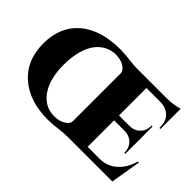

<svg xmlns="http://www.w3.org/2000/svg" viewBox="-120 -1043 1382 1382"><g transform="rotate(45 571.0 -352.0)"><path d="M1117.7 -231.4H1127.9L1089.4 0H640.1Q613.3 0 586.9 2Q577.6 2.9 530.3 8.5Q482.9 14.2 446.8 14.2Q258.3 14.2 146.7 -83.3Q35.2 -180.7 35.2 -352.1Q35.2 -522.5 147.2 -618.2Q259.3 -713.9 459 -713.9Q504.9 -713.9 571.8 -705.1Q608.4 -700.2 640.1 -700.2H947.8Q979 -700.7 1015.6 -706.3Q1052.2 -711.9 1066.9 -718.3V-511.7L1056.6 -512.2V-520Q1056.6 -579.1 1023.7 -613Q990.7 -647 931.6 -649.4H787.1V-370.1H896Q943.4 -370.6 973.9 -401.4Q1004.4 -432.1 1004.4 -479.5V-484.4H1014.2V-206.1H1004.4V-210.9Q1004.4 -257.8 974.4 -288.3Q944.3 -318.8 897 -320.3H787.1V-50.8H910.2Q982.9 -50.8 1038.6 -98.6Q1094.2 -146.5 1117.7 -231.4ZM581.5 -104V-595.7Q581.1 -619.1 547.9 -641.6Q514.6 -664.1 461.9 -664.1Q415.5 -664.1 376.7 -643.8Q337.9 -623.5 309.1 -585Q280.3 -546.4 263.9 -486.1Q247.6 -425.8 247.1 -350.1Q246.6 -203.6 304.9 -119.9Q363.3 -36.1 460.9 -36.1Q513.7 -36.1 547.4 -57.9Q581.1 -79.6 581.5 -104Z"/></g></svg>

Font: Cinzel Black
Style: Regular
Weight: 900
Designer: Natanael Gama
Version: Version 1.001;PS 001.001;hotconv 1.0.56;makeotf.lib2.0.21325